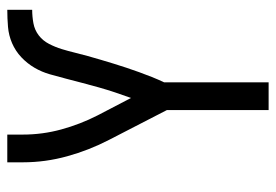

<svg xmlns="http://www.w3.org/2000/svg" viewBox="-138 -638 775 540"><g transform="rotate(-90 250.0 -367.5)"><path d="M211 0V-286L127 -449Q98 -505 81 -566.5Q64 -628 64 -691V-735H142V-691Q142 -636 156.5 -583Q171 -530 196 -481L245 -387Q253 -409 260.5 -431.5Q268 -454 274.5 -477Q281 -500 287 -523Q293 -546 299 -569Q305 -592 311.5 -615Q318 -638 330 -658.5Q342 -679 359.5 -695.5Q377 -712 399 -721.5Q421 -731 445 -733Q469 -735 493 -735V-665Q474 -665 455 -661.5Q436 -658 421 -646.5Q406 -635 397 -617.5Q388 -600 382.5 -582Q377 -564 372.5 -545.5Q368 -527 363 -509Q358 -491 352.5 -472.5Q347 -454 341.5 -436Q336 -418 330 -400Q324 -382 317.5 -364Q311 -346 304 -328.5Q297 -311 289 -294V0Z"/></g></svg>

Font: Zed Mono
Style: Regular
Weight: 400
Monospace: yes
Designer: Belleve Invis
Foundry: Belleve Invis
Version: Version 1.0.0; ttfautohint (v1.8.4)